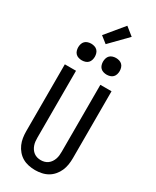

<svg xmlns="http://www.w3.org/2000/svg" viewBox="-292 -1258 1085 1339"><g transform="rotate(30 250.0 -589.0)"><path d="M250 8Q224 8 197.5 2.5Q171 -3 148.5 -16Q126 -29 108.5 -49.5Q91 -70 80.5 -94Q70 -118 66 -144Q62 -170 62 -196V-735H152V-196Q152 -181 153.5 -166.5Q155 -152 160 -137.5Q165 -123 173.5 -110.5Q182 -98 194 -89Q206 -80 220.5 -76Q235 -72 250 -72Q265 -72 279.5 -76Q294 -80 306 -89Q318 -98 326.5 -110.5Q335 -123 340 -137.5Q345 -152 346.5 -166.5Q348 -181 348 -196V-735H438V-196Q438 -170 434 -144Q430 -118 419.5 -94Q409 -70 391.5 -49.5Q374 -29 351.5 -16Q329 -3 302.5 2.5Q276 8 250 8ZM350 -818Q337 -818 323.5 -822Q310 -826 300.5 -835.5Q291 -845 287 -858.5Q283 -872 283 -885Q283 -898 287 -911.5Q291 -925 300.5 -934.5Q310 -944 323.5 -948Q337 -952 350 -952Q363 -952 376.5 -948Q390 -944 399.5 -934.5Q409 -925 413 -911.5Q417 -898 417 -885Q417 -872 413 -858.5Q409 -845 399.5 -835.5Q390 -826 376.5 -822Q363 -818 350 -818ZM150 -818Q137 -818 123.5 -822Q110 -826 100.5 -835.5Q91 -845 87 -858.5Q83 -872 83 -885Q83 -898 87 -911.5Q91 -925 100.5 -934.5Q110 -944 123.5 -948Q137 -952 150 -952Q163 -952 176.5 -948Q190 -944 199.5 -934.5Q209 -925 213 -911.5Q217 -898 217 -885Q217 -872 213 -858.5Q209 -845 199.5 -835.5Q190 -826 176.5 -822Q163 -818 150 -818ZM238 -999 185 -1041 305 -1186 370 -1134Z"/></g></svg>

Font: Iosevka Fixed Medium
Style: Regular
Weight: 500
Monospace: yes
Designer: Belleve Invis
Foundry: Belleve Invis
Version: Version 32.3.0